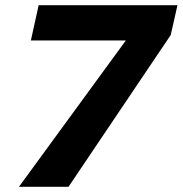

<svg xmlns="http://www.w3.org/2000/svg" viewBox="-20 -720 704 740"><path d="M53 0 465 -564H99L129 -700H664L638 -585L244 0Z"/></svg>

Font: Red Hat Text
Style: Bold Italic
Weight: 700
Italic angle: -12°
Designer: Pentagram, MCKL
Foundry: Pentagram, MCKL
Version: Version 1.023; ttfautohint (v1.8.3)